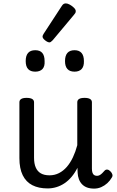

<svg xmlns="http://www.w3.org/2000/svg" viewBox="-20 -1090 686 1128"><path d="M260 17Q207 17 170 -2Q133 -21 113.5 -60.5Q94 -100 94 -161V-489Q94 -502 104.5 -508.5Q115 -515 136 -515Q158 -515 169 -508.5Q180 -502 180 -489V-163Q180 -129 190 -106Q200 -83 220 -71.5Q240 -60 271 -60Q301 -60 326.5 -73Q352 -86 372.5 -109.5Q393 -133 408.5 -166Q424 -199 434 -237V-489Q434 -502 444.5 -508.5Q455 -515 477 -515Q498 -515 509 -508.5Q520 -502 520 -489V-99Q520 -84 523.5 -74.5Q527 -65 534 -61Q541 -57 550 -57Q558 -57 565.5 -61Q573 -65 580.5 -72.5Q588 -80 595 -88Q602 -95 611.5 -93.5Q621 -92 630 -82Q637 -75 640 -65.5Q643 -56 637 -47Q626 -28 610 -13.5Q594 1 574.5 9.5Q555 18 533 18Q509 18 491.5 11.5Q474 5 462 -7.5Q450 -20 443.5 -37.5Q437 -55 436 -76L435 -104Q420 -74 400.5 -51Q381 -28 358.5 -13Q336 2 311 9.5Q286 17 260 17ZM187 -669Q159 -669 145 -684.5Q131 -700 131 -731Q131 -763 145 -779Q159 -795 187 -795Q215 -795 228.5 -779Q242 -763 242 -731Q244 -700 229.5 -684.5Q215 -669 187 -669ZM418 -669Q390 -669 376 -684.5Q362 -700 362 -731Q362 -763 376 -779Q390 -795 418 -795Q445 -795 459 -779Q473 -763 473 -731Q474 -700 459.5 -684.5Q445 -669 418 -669ZM271 -841Q260 -841 245 -853Q230 -865 230 -875Q230 -878 231 -881Q232 -884 236 -891L343 -1055Q348 -1063 353.5 -1066.5Q359 -1070 367 -1070Q377 -1070 390.5 -1062.5Q404 -1055 414.5 -1044.5Q425 -1034 425 -1025Q425 -1018 422.5 -1013.5Q420 -1009 413 -1001L290 -854Q278 -841 271 -841Z"/></svg>

Font: Playwrite NG Modern
Style: Regular
Weight: 400
Designer: Veronika Burian, José Scaglione
Foundry: TypeTogether
Version: Version 1.002